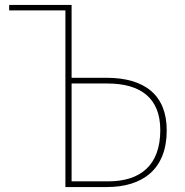

<svg xmlns="http://www.w3.org/2000/svg" viewBox="-20 -755 746 775"><path d="M410 -441H269V-735H17V-713H244V0H411C555 0 653 -71 653 -229C653 -372 563 -441 410 -441ZM417 -23H269V-418H413C548 -418 627 -359 627 -230C627 -86 545 -23 417 -23Z"/></svg>

Font: Glow Sans SC Normal Thin
Style: Regular
Weight: 100
Designer: Ryoko NISHIZUKA (kana, bopomofo & ideographs); Paul D. Hunt (Latin, Greek & Cyrillic); Sandoll Communications, Soo-young
Version: Version 0.93